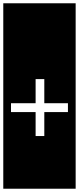

<svg xmlns="http://www.w3.org/2000/svg" viewBox="-32 -937 481 1170"><path d="M-12 -917H429V213H-12ZM35 -254H185V-108H238V-254H382V-308H238V-455H185V-308H35Z"/></svg>

Font: Zilla Slab Highlight
Style: Regular
Weight: 400
Designer: Typotheque Type Foundry
Foundry: Typotheque type foundry
Version: Version 1.1; 2017; ttfautohint (v1.6)